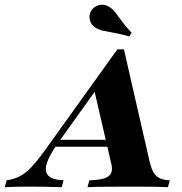

<svg xmlns="http://www.w3.org/2000/svg" viewBox="-86 -783 763 803"><path d="M-66.1 0 -58.1 -29Q-28.2 -33.1 -3.6 -45.6Q21 -58.1 45.6 -84.3Q70.2 -110.5 101.6 -154L404.8 -576.6H432.3L540.3 -104.8Q546.8 -78.2 556 -62.1Q565.3 -46 581.5 -37.9Q597.6 -29.8 624.2 -29L616.1 0Q591.1 -1.6 553.2 -2Q515.3 -2.4 466.1 -2.4Q400.8 -2.4 353.6 -2Q306.5 -1.6 279.8 0L287.9 -29Q327.4 -29.8 349.2 -36.7Q371 -43.5 378.2 -58.1Q385.5 -72.6 379.8 -96.8L306.5 -412.9L351.6 -457.3L156.5 -184.7Q120.2 -133.9 109.7 -99.6Q99.2 -65.3 116.5 -48Q133.9 -30.6 179.8 -29L171.8 0Q132.3 -1.6 98.4 -2Q64.5 -2.4 34.7 -2.4Q9.7 -2.4 -14.5 -2Q-38.7 -1.6 -66.1 0ZM134.7 -169.4 152.4 -198.4H401.6L408.1 -169.4ZM454.8 -630.6Q417.7 -641.1 391.5 -645.6Q365.3 -650 347.2 -654Q329 -658.1 313.7 -666.9Q293.5 -679.8 289.5 -700.4Q285.5 -721 295.2 -737.9Q306.5 -756.5 328.2 -761.7Q350 -766.9 368.5 -755.6Q383.9 -746.8 395.6 -731.9Q407.3 -716.9 422.6 -695.6Q437.9 -674.2 464.5 -646Z"/></svg>

Font: Playfair 5pt SemiExpanded Light Black
Style: Italic
Weight: 900
Italic angle: -15.6°
Version: Version 2.001;gftools[0.9.30]